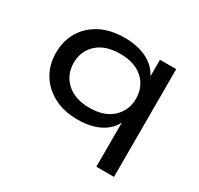

<svg xmlns="http://www.w3.org/2000/svg" viewBox="-146 -686 1086 1046"><g transform="rotate(30 397.5 -163.0)"><path d="M574 180V-98Q549 -47 492.5 -19Q436 9 356 9Q270 9 206.5 -24.5Q143 -58 108 -116Q73 -174 73 -248Q73 -324 108 -382Q143 -440 206.5 -473Q270 -506 358 -506Q438 -506 496.5 -477.5Q555 -449 583 -394V-498H685V180ZM381 -79Q473 -79 524.5 -127Q576 -175 576 -249Q576 -323 524.5 -370.5Q473 -418 380 -418Q287 -418 235.5 -370.5Q184 -323 184 -249Q184 -176 235.5 -127.5Q287 -79 381 -79Z"/></g></svg>

Font: Nunito Sans 7pt Expanded Medium
Style: Regular
Weight: 500
Width: 7
Designer: Vernon Adams
Foundry: Vernon Adams
Version: Version 3.101;gftools[0.9.27]